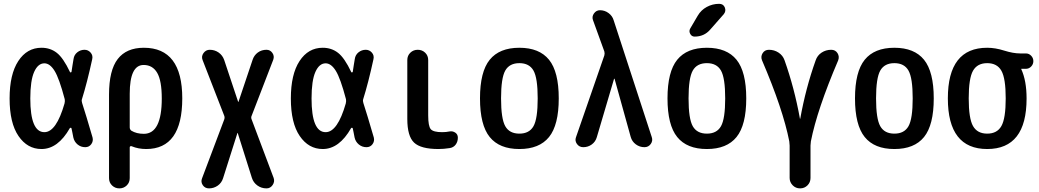

<svg xmlns="http://www.w3.org/2000/svg" viewBox="-20 -785 5540 1024"><path d="M216.8 -447.3Q182.6 -447.3 162.1 -401.4Q141.6 -355.5 141.6 -259.8Q141.6 -80.1 216.8 -80.1Q280.3 -80.1 324.2 -233.4Q327.1 -246.1 325.2 -255.9Q295.9 -367.2 271 -407.2Q246.1 -447.3 216.8 -447.3ZM201.2 9.8Q126 9.8 78.6 -59.6Q31.2 -128.9 31.2 -259.8Q31.2 -388.7 77.6 -459.5Q124 -530.3 201.2 -530.3Q248 -530.3 282.7 -503.4Q317.4 -476.6 353.5 -400.4Q357.4 -396.5 361.3 -401.4Q363.3 -413.1 366.7 -437Q370.1 -460.9 372.1 -469.7Q375 -492.2 392.1 -505.9Q409.2 -519.5 430.7 -519.5Q450.2 -519.5 463.4 -504.4Q476.6 -489.3 471.7 -468.8Q444.3 -342.8 417 -255.9Q414.1 -247.1 418 -235.4Q437.5 -175.8 473.6 -51.8Q478.5 -32.2 466.8 -16.1Q455.1 0 434.6 0Q411.1 0 393.6 -14.6Q376 -29.3 371.1 -51.8Q369.1 -61.5 365.7 -79.6Q362.3 -97.7 361.3 -100.6Q360.4 -103.5 356.9 -103.5Q353.5 -103.5 352.5 -101.6Q289.1 9.8 201.2 9.8Z M671.9 -285.2V-105.5Q671.9 -94.7 680.7 -87.9Q708 -71.3 747.1 -71.3Q842.8 -71.3 842.8 -259.8Q842.8 -354.5 818.4 -396.5Q793.9 -438.5 746.1 -438.5Q671.9 -438.5 671.9 -285.2ZM561.5 165V-280.3Q561.5 -410.2 607.9 -470.2Q654.3 -530.3 747.1 -530.3Q952.1 -530.3 952.1 -260.3Q952.1 9.8 759.8 9.8Q717.8 9.8 682.6 -4.9Q678.7 -6.8 675.3 -4.9Q671.9 -2.9 671.9 1V165Q671.9 188.5 655.8 204.1Q639.6 219.7 616.7 219.7Q593.8 219.7 577.6 204.1Q561.5 188.5 561.5 165Z M1094.7 219.7Q1073.2 219.7 1061.5 202.6Q1049.8 185.5 1057.6 166L1175.8 -147.5Q1179.7 -158.2 1175.8 -168L1060.5 -464.8Q1052.7 -484.4 1065.4 -502Q1078.1 -519.5 1098.6 -519.5Q1125 -519.5 1146 -504.9Q1167 -490.2 1175.8 -464.8L1250 -242.2Q1250 -241.2 1251 -241.2Q1252 -241.2 1252 -242.2L1327.1 -465.8Q1335 -490.2 1355 -504.9Q1375 -519.5 1401.4 -519.5Q1420.9 -519.5 1432.6 -502.9Q1444.3 -486.3 1437.5 -466.8L1322.3 -168Q1317.4 -158.2 1322.3 -147.5L1439.5 164.1Q1446.3 183.6 1434.1 201.7Q1421.9 219.7 1401.4 219.7Q1374 219.7 1352.5 204.1Q1331.1 188.5 1323.2 163.1L1248 -75.2Q1248 -76.2 1247.1 -76.2Q1246.1 -76.2 1246.1 -75.2L1169.9 165Q1162.1 190.4 1141.1 205.1Q1120.1 219.7 1094.7 219.7Z M1716.8 -447.3Q1682.6 -447.3 1662.1 -401.4Q1641.6 -355.5 1641.6 -259.8Q1641.6 -80.1 1716.8 -80.1Q1780.3 -80.1 1824.2 -233.4Q1827.1 -246.1 1825.2 -255.9Q1795.9 -367.2 1771 -407.2Q1746.1 -447.3 1716.8 -447.3ZM1701.2 9.8Q1626 9.8 1578.6 -59.6Q1531.2 -128.9 1531.2 -259.8Q1531.2 -388.7 1577.6 -459.5Q1624 -530.3 1701.2 -530.3Q1748 -530.3 1782.7 -503.4Q1817.4 -476.6 1853.5 -400.4Q1857.4 -396.5 1861.3 -401.4Q1863.3 -413.1 1866.7 -437Q1870.1 -460.9 1872.1 -469.7Q1875 -492.2 1892.1 -505.9Q1909.2 -519.5 1930.7 -519.5Q1950.2 -519.5 1963.4 -504.4Q1976.6 -489.3 1971.7 -468.8Q1944.3 -342.8 1917 -255.9Q1914.1 -247.1 1918 -235.4Q1937.5 -175.8 1973.6 -51.8Q1978.5 -32.2 1966.8 -16.1Q1955.1 0 1934.6 0Q1911.1 0 1893.6 -14.6Q1876 -29.3 1871.1 -51.8Q1869.1 -61.5 1865.7 -79.6Q1862.3 -97.7 1861.3 -100.6Q1860.4 -103.5 1856.9 -103.5Q1853.5 -103.5 1852.5 -101.6Q1789.1 9.8 1701.2 9.8Z M2318.4 9.8Q2224.6 9.8 2188.5 -24.4Q2152.3 -58.6 2152.3 -150.4V-464.8Q2152.3 -488.3 2168.5 -503.9Q2184.6 -519.5 2208 -519.5Q2231.4 -519.5 2247.6 -503.9Q2263.7 -488.3 2263.7 -464.8V-169.9Q2263.7 -112.3 2277.3 -96.2Q2291 -80.1 2337.9 -80.1Q2359.4 -80.1 2377.9 -84Q2394.5 -86.9 2408.2 -77.6Q2421.9 -68.4 2421.9 -50.8Q2421.9 -29.3 2410.2 -13.7Q2398.4 2 2377.9 4.9Q2346.7 9.8 2318.4 9.8Z M2825.2 -408.7Q2802.7 -448.2 2750 -448.2Q2697.3 -448.2 2674.8 -408.7Q2652.3 -369.1 2652.3 -260.3Q2652.3 -151.4 2674.8 -111.8Q2697.3 -72.3 2750 -72.3Q2802.7 -72.3 2825.2 -111.8Q2847.7 -151.4 2847.7 -260.3Q2847.7 -369.1 2825.2 -408.7ZM2908.2 -54.2Q2856.4 9.8 2750 9.8Q2643.6 9.8 2591.8 -54.2Q2540 -118.2 2540 -260.3Q2540 -402.3 2591.8 -466.3Q2643.6 -530.3 2750 -530.3Q2856.4 -530.3 2908.2 -466.3Q2960 -402.3 2960 -260.3Q2960 -118.2 2908.2 -54.2Z M3090.8 0Q3069.3 0 3057.1 -17.1Q3044.9 -34.2 3051.8 -52.7L3203.1 -489.3Q3206.1 -500 3203.1 -510.7L3142.6 -677.7Q3135.7 -696.3 3147.9 -713.4Q3160.2 -730.5 3179.7 -730.5Q3205.1 -730.5 3225.6 -715.3Q3246.1 -700.2 3252.9 -676.8L3456.1 -53.7Q3462.9 -34.2 3450.7 -17.1Q3438.5 0 3417 0Q3391.6 0 3371.1 -15.1Q3350.6 -30.3 3343.8 -54.7L3257.8 -364.3Q3257.8 -365.2 3255.9 -365.2Q3254.9 -365.2 3254.9 -364.3L3163.1 -53.7Q3156.2 -29.3 3136.2 -14.6Q3116.2 0 3090.8 0Z M3825.2 -408.7Q3802.7 -448.2 3750 -448.2Q3697.3 -448.2 3674.8 -408.7Q3652.3 -369.1 3652.3 -260.3Q3652.3 -151.4 3674.8 -111.8Q3697.3 -72.3 3750 -72.3Q3802.7 -72.3 3825.2 -111.8Q3847.7 -151.4 3847.7 -260.3Q3847.7 -369.1 3825.2 -408.7ZM3908.2 -54.2Q3856.4 9.8 3750 9.8Q3643.6 9.8 3591.8 -54.2Q3540 -118.2 3540 -260.3Q3540 -402.3 3591.8 -466.3Q3643.6 -530.3 3750 -530.3Q3856.4 -530.3 3908.2 -466.3Q3960 -402.3 3960 -260.3Q3960 -118.2 3908.2 -54.2ZM3701.2 -701.2Q3718.8 -731.4 3749.5 -748Q3780.3 -764.6 3815.4 -764.6Q3837.9 -764.6 3845.7 -745.1Q3853.5 -725.6 3839.8 -709L3767.6 -627Q3735.4 -589.8 3684.6 -589.8Q3668.9 -589.8 3661.1 -604.5Q3653.3 -619.1 3661.1 -632.8Z M4189.5 -31.2Q4156.2 -202.1 4043.9 -463.9Q4036.1 -483.4 4047.4 -501.5Q4058.6 -519.5 4081.1 -519.5Q4109.4 -519.5 4132.3 -504.4Q4155.3 -489.3 4164.1 -463.9Q4216.8 -315.4 4246.1 -153.3Q4246.1 -151.4 4247.1 -151.4Q4248 -151.4 4248 -152.3Q4277.3 -315.4 4330.1 -462.9Q4338.9 -489.3 4361.8 -504.4Q4384.8 -519.5 4413.1 -519.5Q4435.5 -519.5 4446.8 -501.5Q4458 -483.4 4450.2 -462.9Q4337.9 -200.2 4304.7 -31.2Q4302.7 -17.6 4302.7 -8.8V164.1Q4302.7 187.5 4286.6 203.6Q4270.5 219.7 4247.1 219.7Q4223.6 219.7 4207.5 203.1Q4191.4 186.5 4191.4 164.1V-8.8Q4191.4 -17.6 4189.5 -31.2Z M4825.2 -408.7Q4802.7 -448.2 4750 -448.2Q4697.3 -448.2 4674.8 -408.7Q4652.3 -369.1 4652.3 -260.3Q4652.3 -151.4 4674.8 -111.8Q4697.3 -72.3 4750 -72.3Q4802.7 -72.3 4825.2 -111.8Q4847.7 -151.4 4847.7 -260.3Q4847.7 -369.1 4825.2 -408.7ZM4908.2 -54.2Q4856.4 9.8 4750 9.8Q4643.6 9.8 4591.8 -54.2Q4540 -118.2 4540 -260.3Q4540 -402.3 4591.8 -466.3Q4643.6 -530.3 4750 -530.3Q4856.4 -530.3 4908.2 -466.3Q4960 -402.3 4960 -260.3Q4960 -118.2 4908.2 -54.2Z M5320.8 -407.7Q5297.9 -448.2 5245.1 -448.2Q5192.4 -448.2 5169.4 -407.7Q5146.5 -367.2 5146.5 -260.3Q5146.5 -153.3 5169.4 -112.8Q5192.4 -72.3 5245.1 -72.3Q5297.9 -72.3 5320.8 -112.8Q5343.8 -153.3 5343.8 -260.3Q5343.8 -367.2 5320.8 -407.7ZM5245.1 -530.3Q5288.1 -530.3 5335.9 -515.1Q5383.8 -500 5420.9 -500H5451.2Q5467.8 -500 5479.5 -487.8Q5491.2 -475.6 5491.2 -459Q5491.2 -442.4 5479.5 -430.2Q5467.8 -418 5451.2 -418H5428.7H5426.8V-416Q5455.1 -354.5 5455.1 -259.8Q5455.1 9.8 5245.1 9.8Q5035.2 9.8 5035.2 -260.3Q5035.2 -530.3 5245.1 -530.3Z"/></svg>

Font: Rounded-X Mgen+ 1mn medium
Style: Regular
Weight: 500
Designer: [Source Han Sans]
Ryoko NISHIZUKA  (kana & ideographs); Paul D. Hunt (Latin, Greek & Cyrillic); Wenlong ZHANG  (bopomofo
Version: Version 1.059.20150602